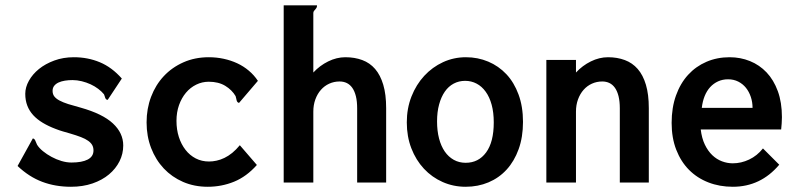

<svg xmlns="http://www.w3.org/2000/svg" viewBox="-20 -695 3040 731"><path d="M390.1 -314.9Q386.2 -314.9 384 -317.1Q381.8 -319.3 380.6 -322.5Q379.4 -325.7 378.4 -329.3Q377.4 -333 376 -335.9Q367.2 -346.7 354 -356.7Q340.8 -366.7 325 -374Q309.1 -381.3 291.3 -385.7Q273.4 -390.1 255.9 -390.1Q240.7 -390.1 227.1 -387.9Q213.4 -385.7 202.9 -380.9Q192.4 -376 186.3 -368.2Q180.2 -360.4 180.2 -349.1Q180.2 -336.4 186.8 -327.9Q193.4 -319.3 206.5 -312.3Q219.7 -305.2 239.7 -298.8Q259.8 -292.5 287.1 -285.2Q370.6 -261.7 409.9 -225.1Q449.2 -188.5 449.2 -141.1Q449.2 -109.4 435.1 -81.1Q420.9 -52.7 395 -31Q369.1 -9.3 332.3 3.4Q295.4 16.1 250 16.1Q190.9 16.1 140.9 -2.7Q90.8 -21.5 46.9 -63L105 -168Q110.8 -167 113.8 -160.9Q116.7 -154.8 121.1 -144Q128.9 -131.3 143.6 -119.4Q158.2 -107.4 176.3 -97.7Q194.3 -87.9 214.1 -82Q233.9 -76.2 252 -76.2Q292 -76.2 314 -87.6Q335.9 -99.1 335.9 -122.1Q335.9 -133.8 331.1 -142.6Q326.2 -151.4 315.7 -158.9Q305.2 -166.5 288.1 -173.1Q271 -179.7 246.1 -187Q232.4 -190.9 219 -194.8Q205.6 -198.7 191.9 -204.1Q164.6 -214.4 143.1 -227.3Q121.6 -240.2 106.7 -256.3Q91.8 -272.5 84 -292.7Q76.2 -313 76.2 -337.9Q76.2 -362.8 90.1 -387.7Q104 -412.6 128.4 -432.4Q152.8 -452.1 186.8 -464.6Q220.7 -477.1 261.2 -477.1Q314.5 -477.1 360.1 -458Q405.8 -439 443.8 -396Z M890.1 -303.2Q885.7 -304.2 883.8 -306.9Q881.8 -309.6 880.9 -313Q879.9 -316.4 879.2 -320.6Q878.4 -324.7 877 -329.1Q863.3 -352.5 837.6 -368.2Q812 -383.8 774.9 -383.8Q749.5 -383.8 727.1 -372.8Q704.6 -361.8 688 -342Q671.4 -322.3 661.6 -294.9Q651.9 -267.6 651.9 -234.9Q651.9 -201.7 660.9 -173.6Q669.9 -145.5 686.3 -124.5Q702.6 -103.5 725.3 -91.8Q748 -80.1 775.9 -80.1Q789.6 -80.1 804.4 -83.3Q819.3 -86.4 834.5 -93.8Q849.6 -101.1 864.3 -113Q878.9 -125 893.1 -142.1L958 -66.9Q918.5 -22.5 871.1 -3.2Q823.7 16.1 771 16.1Q719.7 16.1 677 -2.4Q634.3 -21 603.5 -53.7Q572.8 -86.4 555.4 -131.3Q538.1 -176.3 538.1 -229Q538.1 -281.2 555.2 -326.4Q572.3 -371.6 603.5 -405Q634.8 -438.5 678.5 -457.8Q722.2 -477.1 774.9 -477.1Q804.2 -477.1 831.5 -471.2Q858.9 -465.3 883.1 -454.1Q907.2 -442.9 927.2 -426Q947.3 -409.2 961.9 -387.2Z M1060.1 0V-674.8H1187Q1187 -668.9 1185.1 -665.5Q1183.1 -662.1 1180.7 -659.4Q1178.2 -656.7 1175.8 -653.8Q1173.3 -650.9 1172.9 -646V-418.9Q1197.3 -445.3 1229.5 -461.2Q1261.7 -477.1 1294.9 -477.1Q1330.6 -477.1 1359.4 -466.3Q1388.2 -455.6 1408.2 -432.4Q1428.2 -409.2 1439.2 -372.3Q1450.2 -335.4 1450.2 -283.2V0H1339.8V-282.2Q1339.8 -309.1 1335 -328.6Q1330.1 -348.1 1321.3 -360.6Q1312.5 -373 1300.3 -378.9Q1288.1 -384.8 1272.9 -384.8Q1252 -384.8 1233.6 -376.5Q1215.3 -368.2 1201.9 -353Q1188.5 -337.9 1180.7 -316.7Q1172.9 -295.4 1172.9 -270V0Z M1753.9 -477.1Q1799.3 -477.1 1838.9 -460.4Q1878.4 -443.8 1908 -412.4Q1937.5 -380.9 1954.3 -335Q1971.2 -289.1 1971.2 -231Q1971.2 -172.9 1954.6 -127Q1938 -81.1 1908.9 -49.3Q1879.9 -17.6 1839.8 -0.7Q1799.8 16.1 1752.9 16.1Q1706.1 16.1 1665.3 -2Q1624.5 -20 1594 -52.7Q1563.5 -85.4 1546.1 -130.4Q1528.8 -175.3 1528.8 -229Q1528.8 -282.2 1546.6 -327.6Q1564.5 -373 1595.2 -406.2Q1626 -439.5 1666.7 -458.3Q1707.5 -477.1 1753.9 -477.1ZM1859.9 -229Q1859.9 -267.1 1851.8 -296.4Q1843.8 -325.7 1829.1 -345.9Q1814.5 -366.2 1794.4 -376.7Q1774.4 -387.2 1751 -387.2Q1727.1 -387.2 1707.3 -376.7Q1687.5 -366.2 1673.6 -346.2Q1659.7 -326.2 1651.9 -297.6Q1644 -269 1644 -232.9Q1644 -196.8 1651.6 -167.7Q1659.2 -138.7 1673.3 -118.2Q1687.5 -97.7 1707.8 -86.4Q1728 -75.2 1752.9 -75.2Q1801.8 -75.2 1830.8 -114.7Q1859.9 -154.3 1859.9 -229Z M2060.1 0V-466.8H2172.9V-418.9Q2197.3 -445.3 2229.5 -461.2Q2261.7 -477.1 2294.9 -477.1Q2330.1 -477.1 2358.9 -466.3Q2387.7 -455.6 2408 -432.4Q2428.2 -409.2 2439.2 -372.3Q2450.2 -335.4 2450.2 -283.2V0H2339.8V-282.2Q2339.8 -309.1 2335 -328.6Q2330.1 -348.1 2321.3 -360.6Q2312.5 -373 2300.3 -378.9Q2288.1 -384.8 2272.9 -384.8Q2252 -384.8 2233.6 -376.5Q2215.3 -368.2 2201.9 -353Q2188.5 -337.9 2180.7 -316.7Q2172.9 -295.4 2172.9 -270V0Z M2757.8 -477.1Q2799.3 -477.1 2835.4 -462.4Q2871.6 -447.8 2898.7 -419.2Q2925.8 -390.6 2941.4 -347.9Q2957 -305.2 2957 -249Q2957 -236.8 2956.1 -225.1Q2955.1 -213.4 2954.1 -202.1H2647.9Q2651.9 -168.5 2663.6 -144.3Q2675.3 -120.1 2691.9 -104.2Q2708.5 -88.4 2728.8 -80.8Q2749 -73.2 2770 -73.2Q2801.8 -73.2 2832.3 -87.6Q2862.8 -102.1 2884.8 -129.9L2946.8 -67.9Q2876 16.1 2770 16.1Q2719.7 16.1 2677 -0.5Q2634.3 -17.1 2603.3 -48.3Q2572.3 -79.6 2554.7 -124.8Q2537.1 -169.9 2537.1 -227.1Q2537.1 -285.2 2553.7 -331.5Q2570.3 -377.9 2599.9 -410.2Q2629.4 -442.4 2669.7 -459.7Q2710 -477.1 2757.8 -477.1ZM2845.2 -284.2Q2845.2 -306.2 2838.6 -325.9Q2832 -345.7 2820.1 -360.6Q2808.1 -375.5 2790.8 -384.3Q2773.4 -393.1 2752 -393.1Q2731.4 -393.1 2714.1 -385.3Q2696.8 -377.4 2683.8 -363.3Q2670.9 -349.1 2662.8 -329.1Q2654.8 -309.1 2651.9 -284.2Z"/></svg>

Font: InconsolataGo
Style: Bold
Weight: 700
Designer: Raph Levien, Kirill Tkachev(cyreal.org)
Foundry: Raph Levien, Kirill Tkachev(cyreal.org)
Version: Version 1.015; ttfautohint (v0.92) -l 8 -r 50 -G 200 -x 14 -